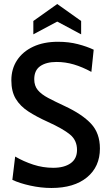

<svg xmlns="http://www.w3.org/2000/svg" viewBox="-20 -922 542 956"><path d="M236 14Q184 14 130.8 2.2Q77.5 -9.5 41.5 -26.5L55.5 -142.5Q97.5 -118 145.8 -102.2Q194 -86.5 245 -86.5Q299.5 -86.5 331.5 -109Q363.5 -131.5 363.5 -175.5Q363.5 -223.5 328.5 -252.2Q293.5 -281 217.5 -315.5Q162 -340.5 121.2 -367Q80.5 -393.5 58.5 -430Q36.5 -466.5 36.5 -522Q36.5 -579 65 -622.2Q93.5 -665.5 145.8 -689.8Q198 -714 268.5 -714Q322.5 -714 367.8 -702.2Q413 -690.5 446.5 -674.5L435 -564Q390 -588.5 347.8 -601Q305.5 -613.5 261.5 -613.5Q210.5 -613.5 180.5 -592.8Q150.5 -572 150.5 -527.5Q150.5 -495 168 -473.8Q185.5 -452.5 219.5 -434.5Q253.5 -416.5 302 -394Q389 -353.5 433.2 -306.2Q477.5 -259 477.5 -182.5Q477.5 -92 413.2 -39Q349 14 236 14ZM146 -751V-817.5L265 -902L384 -817.5V-751L265 -814.5Z"/></svg>

Font: Cabin Condensed Medium
Style: Regular
Weight: 500
Width: 3
Designer: Pablo Impallari
Foundry: Pablo Impallari. http://www.impallari.com Igino Marini. http://www.ikern.com
Version: Version 3.001; ttfautohint (v1.8.3)